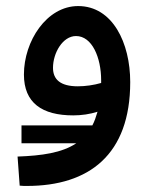

<svg xmlns="http://www.w3.org/2000/svg" viewBox="-20 -371 502 634"><path d="M51 102H232C184 134 118 143 38 146L45 242C57 243 57 243 69 243C274 243 410 140 410 -100C410 -229 352 -351 238 -351C134 -351 59 -235 59 -125C59 -31 119 10 222 10C249 10 277 6 302 -2C297 15 292 30 285 43H51ZM155 -147C155 -196 187 -252 231 -252C284 -252 314 -181 314 -106C314 -103 314 -99 314 -97C290 -90 262 -86 237 -86C179 -86 155 -109 155 -147Z"/></svg>

Font: Noto Sans Arabic UI Md
Style: Regular
Weight: 500
Designer: Monotype Design Team, Nadine Chahine and Nizar Qandah
Foundry: Monotype Imaging Inc.
Version: Version 2.010